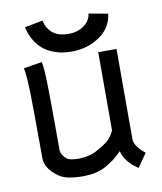

<svg xmlns="http://www.w3.org/2000/svg" viewBox="-78 -730 673 798"><g transform="rotate(-10 259.0 -331.0)"><path d="M252.9 -594.2Q292 -594.2 319.1 -614.3Q346.2 -634.3 348.6 -663.1L429.7 -648.4Q421.4 -587.4 369.9 -553.5Q318.4 -519.5 252.9 -519.5Q232.4 -519.5 213.1 -522.7Q193.8 -525.9 171.9 -534.9Q149.9 -543.9 132.6 -558.3Q115.2 -572.8 100.6 -596.9Q85.9 -621.1 79.1 -652.8L155.3 -667.5Q172.4 -594.2 252.9 -594.2ZM442.4 4.9Q424.8 -7.8 414.8 -16.4Q404.8 -24.9 393.6 -41.3Q382.3 -57.6 377.4 -77.1Q342.8 -41.5 304.7 -21.7Q266.6 -2 215.8 -1H211.4Q140.1 -1 110.4 -21.5Q55.7 -59.1 55.7 -104.5Q55.2 -133.8 55.2 -189Q55.2 -244.1 54.9 -284.7Q54.7 -325.2 53.7 -369.9Q52.7 -414.6 50.5 -444.1Q48.3 -473.6 44.4 -485.4L122.6 -498.5Q125.5 -485.8 127.4 -461.7Q129.4 -437.5 130.1 -395.8Q130.9 -354 131.1 -321.3Q131.3 -288.6 131.6 -223.4Q131.8 -158.2 131.8 -122.1Q135.7 -100.1 156.2 -85Q168.5 -76.2 208 -76.2Q255.4 -78.1 285.6 -96.7Q287.1 -97.7 297.4 -103.5Q307.6 -109.4 311.5 -111.8Q315.4 -114.3 324.5 -121.1Q333.5 -127.9 338.6 -133.5Q343.8 -139.2 350.1 -148.4Q356.4 -157.7 360.8 -168V-498H438V-116.7Q439 -86.9 482.4 -52.2Z"/></g></svg>

Font: FantasqueSansM Nerd Font
Style: Regular
Weight: 400
Monospace: yes
Designer: Jany Belluz
Version: Version 1.8.0 ; ttfautohint (v1.8.2);Nerd Fonts 3.4.0